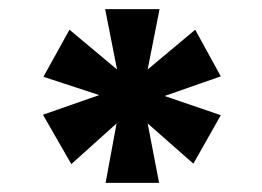

<svg xmlns="http://www.w3.org/2000/svg" viewBox="-20 -760 574 420"><path d="M407 -695 463 -593 340 -550 463 -508 403 -402 303 -490 328 -360H211L235 -490L136 -401L74 -509L197 -552L75 -592L132 -695L236 -608L210 -740H329L303 -608Z"/></svg>

Font: Fz Poppins
Style: Bold
Weight: 700
Designer: Ninad Kale (Devanagari), Jonny Pinhorn (Latin)
Foundry: Indian Type Foundry
Version: Vit hóa bi Vntype.Com & FontZin.Com